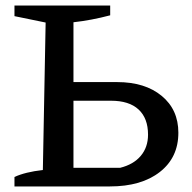

<svg xmlns="http://www.w3.org/2000/svg" viewBox="-20 -670 689 690"><path d="M32 0V-34Q71 -52 134 -59L144 -589L32 -612V-650H376V-615Q308 -597 244 -590V-375H401Q501 -375 561 -325.5Q621 -276 621 -193Q621 -104 554.5 -52Q488 0 375 0ZM244 -67H412Q460 -79 486 -110Q512 -141 512 -186Q512 -245 478 -276.5Q444 -308 379 -308H244Z"/></svg>

Font: Piazzolla SC Medium
Style: Regular
Weight: 500
Designer: Juan Pablo del Peral
Foundry: Huerta Tipografica
Version: Version 1.330